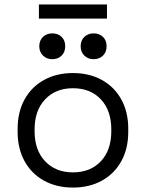

<svg xmlns="http://www.w3.org/2000/svg" viewBox="-20 -832 658 866"><path d="M59.5 -237.8V-250.8Q59.5 -327 90.9 -383.6Q122.2 -440.2 178.6 -471.4Q235 -502.5 309 -502.5Q383 -502.5 439.4 -471.4Q495.8 -440.2 527.1 -383.6Q558.5 -327 558.5 -250.8V-237.8Q558.5 -161.5 527.1 -104.9Q495.8 -48.2 439.4 -17.1Q383 14 309 14Q235 14 178.6 -17.1Q122.2 -48.2 90.9 -104.9Q59.5 -161.5 59.5 -237.8ZM482 -240V-248.5Q482 -333.5 435.1 -383.8Q388.2 -434 309 -434Q230.8 -434 183.4 -383.8Q136 -333.5 136 -248.5V-240Q136 -155 183.4 -104.8Q230.8 -54.5 309 -54.5Q388 -54.5 435 -104.8Q482 -155 482 -240ZM343.8 -623.2Q343.8 -649.8 360.5 -665.6Q377.2 -681.5 402.2 -681.5Q428.2 -681.5 444.5 -665.6Q460.8 -649.8 460.8 -623.2Q460.8 -597.5 444.5 -581.2Q428.2 -565 402.2 -565Q377.2 -565 360.5 -581.2Q343.8 -597.5 343.8 -623.2ZM157.2 -623.2Q157.2 -649.8 174 -665.6Q190.8 -681.5 215.8 -681.5Q241.8 -681.5 258 -665.6Q274.2 -649.8 274.2 -623.2Q274.2 -597.5 258 -581.2Q241.8 -565 215.8 -565Q190.8 -565 174 -581.2Q157.2 -597.5 157.2 -623.2ZM155.5 -748V-812H462.5V-748Z"/></svg>

Font: Space 7353
Style: Regular
Weight: 400
Designer: Christine Claussen + Ruben Lyon  (Space 7353)
Version: Version 1.000;FEAKit 1.0